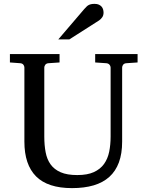

<svg xmlns="http://www.w3.org/2000/svg" viewBox="-20 -948 752 984"><path d="M627 -624Q616.2 -623 611.1 -616.2Q606 -609.4 606 -602.1V-222.2Q606 -160.6 589.4 -115.7Q572.8 -70.8 540.3 -41.5Q507.8 -12.2 459.7 2Q411.6 16.1 349.1 16.1Q225.1 16.1 165 -43.9Q105 -104 105 -222.2V-602.1Q105 -609.4 99.9 -616.2Q94.7 -623 84 -624L30.8 -627.9V-670.9H285.2V-627.9L228 -624Q217.3 -623 212.2 -616.2Q207 -609.4 207 -602.1V-248Q207 -204.1 213.9 -167.7Q220.7 -131.3 239.3 -105.5Q257.8 -79.6 290.8 -65.2Q323.7 -50.8 376 -50.8Q427.7 -50.8 460.9 -65.9Q494.1 -81.1 513.2 -107.7Q532.2 -134.3 539.6 -170.4Q546.9 -206.5 546.9 -248V-602.1Q546.9 -609.4 541.3 -616.2Q535.6 -623 524.9 -624L467.8 -627.9V-670.9H685.1V-627.9ZM510.7 -883.3Q510.7 -869.6 504.2 -859.9Q497.6 -850.1 487.8 -843.3L335.4 -746.1H278.8L411.6 -901.4Q417.5 -907.7 422.4 -912.8Q427.2 -918 433.1 -921.4Q439 -924.8 446.5 -926.5Q454.1 -928.2 464.8 -928.2Q478 -928.2 486.8 -924.1Q495.6 -919.9 501 -913.6Q506.3 -907.2 508.5 -899.2Q510.7 -891.1 510.7 -883.3Z"/></svg>

Font: BabelStone Ogham Pictish
Style: Italic
Weight: 400
Italic angle: -30°
Designer: Andrew West
Foundry: BabelStone
Version: Version 1.02 March 14, 2022